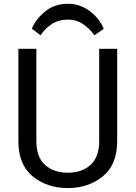

<svg xmlns="http://www.w3.org/2000/svg" viewBox="-20 -965 706 1000"><path d="M75.7 -229.5Q75.7 -107.4 150.6 -46.4Q225.6 14.6 333 14.6Q440.4 14.6 515.4 -46.4Q590.3 -107.4 590.3 -229.5V-710.9H496.6V-229.5Q496.6 -146.5 451.4 -106Q406.2 -65.4 333 -65.4Q259.8 -65.4 214.6 -106Q169.4 -146.5 169.4 -229.5V-710.9H75.7ZM191.4 -781.2Q212.4 -814.5 248 -838.6Q283.7 -862.8 333.5 -862.8Q379.9 -862.8 415.3 -837.4Q450.7 -812 471.7 -781.2L520.5 -814.9Q497.1 -870.6 446.5 -908Q396 -945.3 333.5 -945.3Q263.2 -945.3 214.1 -904.5Q165 -863.8 146 -815.4Z"/></svg>

Font: Roboto Flex
Style: Regular
Weight: 400
Designer: Berlow after Robertson
Foundry: Google
Version: Version 3.200;gftools[0.9.32]